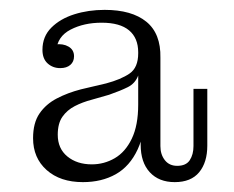

<svg xmlns="http://www.w3.org/2000/svg" viewBox="-20 -707 474 389"><path d="M102 -569Q87 -569 76.5 -578.5Q66 -588 66 -606Q66 -633 84 -651Q102 -669 130.5 -678Q159 -687 192 -687Q247 -687 276.5 -663Q306 -639 305 -590L260 -601Q260 -630 241.5 -645.5Q223 -661 186 -661Q150 -661 123 -647Q96 -633 94 -604L92 -617Q108 -619 119 -612.5Q130 -606 130 -593Q130 -582 122.5 -575.5Q115 -569 102 -569ZM334 -338Q302 -338 283.5 -358Q265 -378 265 -414V-447H260V-554H257L260 -578V-601L305 -590V-411Q305 -394 314 -382.5Q323 -371 339 -371Q357 -371 364.5 -382.5Q372 -394 372 -411V-527H400V-412Q400 -378 383.5 -358Q367 -338 334 -338ZM148 -338Q102 -338 74.5 -362.5Q47 -387 47 -427Q47 -458 60 -477Q73 -496 95 -507.5Q117 -519 144 -526L195 -538Q225 -546 242.5 -558Q260 -570 260 -599L263 -554H260Q254 -538 239 -530.5Q224 -523 201 -515L166 -505Q147 -500 131.5 -492Q116 -484 106.5 -470.5Q97 -457 97 -434Q97 -406 116.5 -390Q136 -374 166 -374Q191 -374 212.5 -386.5Q234 -399 247 -426Q260 -453 260 -495L275 -494Q275 -439 259 -404.5Q243 -370 214.5 -354Q186 -338 148 -338Z"/></svg>

Font: Montagu Slab 144pt Light
Style: Regular
Weight: 300
Designer: Florian Karsten
Foundry: Florian Karsten
Version: Version 1.000